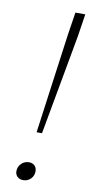

<svg xmlns="http://www.w3.org/2000/svg" viewBox="-85 -758 399 803"><g transform="rotate(10 115.0 -356.0)"><path d="M153 -623 168 -720H210L195 -623L118 -199H95ZM40 -24Q40 -43 53.5 -56.5Q67 -70 86 -70Q101 -70 110 -61Q119 -52 119 -37Q119 -18 106 -5Q93 8 74 8Q59 8 49.5 -1Q40 -10 40 -24Z"/></g></svg>

Font: Thasadith
Style: Italic
Weight: 400
Italic angle: -9°
Designer: Cadson Demak Co.,Ltd.
Foundry: Cadson Demak Co.,Ltd.
Version: Version 1.000; ttfautohint (v1.6)